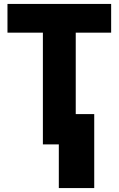

<svg xmlns="http://www.w3.org/2000/svg" viewBox="-20 -734 603 976"><path d="M198 0V-568H18V-714H545V-568H365V-154H459V222H279V0Z"/></svg>

Font: Noto Sans Mono SemiCondensed Black
Style: Regular
Weight: 900
Width: 4
Designer: Monotype Design Team
Foundry: Monotype Imaging Inc.
Version: Version 2.014; ttfautohint (v1.8.4.7-5d5b)